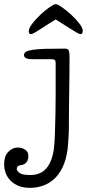

<svg xmlns="http://www.w3.org/2000/svg" viewBox="-133 -675 420 928"><path d="M4 79Q4 99 -6 110.5Q-16 122 -36 124Q-52 126 -52 143Q-52 150 -39 160.5Q-26 171 13 171Q64 171 92 137.5Q120 104 128 40Q131 14 132.5 -31Q134 -76 135 -124Q136 -172 136 -214.5Q136 -257 136 -278V-368Q136 -384 130 -386.5Q124 -389 111 -389H21Q-17 -389 -17 -409Q-17 -419 -7 -425Q3 -431 26.5 -434.5Q50 -438 87.5 -439Q125 -440 180 -440Q196 -440 199.5 -430.5Q203 -421 203 -402Q203 -395 203 -368.5Q203 -342 202.5 -306.5Q202 -271 201.5 -231Q201 -191 200.5 -155.5Q200 -120 200 -94Q200 -68 200 -61Q200 -51 199.5 -37Q199 -23 198 -8Q197 7 196 20.5Q195 34 194 44Q187 98 169 134.5Q151 171 126 192.5Q101 214 71.5 223.5Q42 233 11 233Q-22 233 -45.5 222.5Q-69 212 -84 196Q-99 180 -106 160Q-113 140 -113 120Q-113 79 -92.5 58.5Q-72 38 -47 38Q-28 38 -12 48Q4 58 4 79ZM256 -510Q251 -510 238 -517.5Q225 -525 208 -535.5Q191 -546 172 -558.5Q153 -571 136 -581Q119 -571 100 -558.5Q81 -546 64.5 -535.5Q48 -525 35 -517.5Q22 -510 17 -510Q6 -510 6 -523Q6 -539 23.5 -561.5Q41 -584 63.5 -605Q86 -626 107 -640.5Q128 -655 136 -655Q145 -655 166.5 -640Q188 -625 210.5 -604.5Q233 -584 250 -562Q267 -540 267 -527Q267 -520 264.5 -515Q262 -510 256 -510Z"/></svg>

Font: Life Savers
Style: Bold
Weight: 700
Designer: Pablo Impallari, Rodrigo Fuenzalida, Brenda Gallo
Foundry: Pablo Impallari, Rodrigo Fuenzalida, Brenda Gallo
Version: Version 3.001; ttfautohint (v0.95) -l 8 -r 50 -G 200 -x 14 -